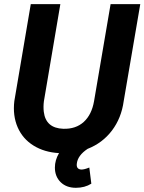

<svg xmlns="http://www.w3.org/2000/svg" viewBox="-20 -731 699 929"><path d="M658.7 -710.9 578.6 -242.2Q567.4 -159.7 521.7 -99.4Q476.1 -39.1 403.8 -10.7Q355.5 21.5 351.6 61.5Q348.6 87.4 373 89.4Q387.2 89.8 412.1 79.6L421.9 157.7Q390.1 177.7 347.2 177.7Q301.3 177.7 273.4 150.4Q245.6 123 245.6 79.6Q245.6 43.9 265.6 9.8Q194.8 5.9 142.3 -26.6Q89.8 -59.1 65.4 -115.2Q41 -171.4 49.3 -241.7L128.9 -710.9H272L192.4 -241.2Q189 -213.9 191.9 -189.9Q201.7 -110.8 286.1 -107.9Q346.7 -106 385.3 -141.1Q423.8 -176.3 435.1 -241.7L515.1 -710.9Z"/></svg>

Font: RobotoInd
Style: Bold Italic
Weight: 700
Italic angle: -12°
Designer: Google
Version: Version 2.001150; 2014